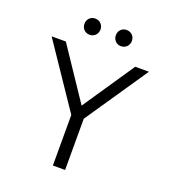

<svg xmlns="http://www.w3.org/2000/svg" viewBox="-154 -980 967 1092"><g transform="rotate(20 329.5 -434.0)"><path d="M293 0H367V-310L624 -688H541L330 -376L121 -688H35L293 -306ZM186 -819C186 -792 206 -770 234 -770C263 -770 283 -792 283 -819C283 -847 263 -868 234 -868C206 -868 186 -847 186 -819ZM376 -819C376 -792 396 -770 424 -770C453 -770 473 -792 473 -819C473 -847 453 -868 424 -868C396 -868 376 -847 376 -819Z"/></g></svg>

Font: MV Cash Light
Style: Regular
Weight: 300
Designer: Rodrigo Fuenzalida
Foundry: fragTYPE
Version: Version 1.100;Glyphs 3.1.2 (3151)